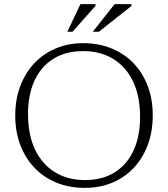

<svg xmlns="http://www.w3.org/2000/svg" viewBox="-20 -902 816 932"><path d="M384.5 -692.5Q459.5 -692.5 521.5 -667Q583.5 -641.5 628.2 -595Q673 -548.5 697.2 -484Q721.5 -419.5 721.5 -341.5Q721.5 -263.5 697.5 -199Q673.5 -134.5 629.5 -87.5Q585.5 -40.5 525 -15.2Q464.5 10 391.5 10Q316.5 10 254.5 -15.2Q192.5 -40.5 147.8 -87.2Q103 -134 78.5 -198.5Q54 -263 54 -340.5Q54 -419 78.2 -483.5Q102.5 -548 146.5 -594.8Q190.5 -641.5 251 -667Q311.5 -692.5 384.5 -692.5ZM392 -28Q478 -28 537.8 -66Q597.5 -104 628.8 -172.8Q660 -241.5 660 -333Q660 -435 625.8 -506.8Q591.5 -578.5 529.2 -616.2Q467 -654 384 -654Q298.5 -654 238.5 -616.2Q178.5 -578.5 147.2 -510Q116 -441.5 116 -349.5Q116 -247.5 150.2 -175.8Q184.5 -104 246.8 -66Q309 -28 392 -28ZM430.5 -748 536.5 -882H618V-873L460 -748ZM307 -748 370.5 -882H443.5V-873.5L332 -748Z"/></svg>

Font: Newsreader 14pt Light
Style: Regular
Weight: 300
Designer: Hugues Gentile
Foundry: Production Type
Version: Version 1.003